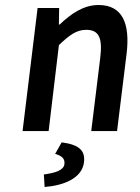

<svg xmlns="http://www.w3.org/2000/svg" viewBox="-20 -523 560 766"><path d="M70 0H174L215 -343C257 -383 285 -404 324 -404C373 -404 390 -374 380 -293L344 0H447L485 -308C500 -432 467 -503 373 -503C313 -503 263 -468 218 -425H215L216 -491H130ZM226 45 200 91C225 98 240 109 237 132C234 156 201 167 155 173L158 223C235 217 307 188 315 125C321 78 296 54 226 45Z"/></svg>

Font: Falling Sky
Style: CondObl
Weight: 400
Designer: Paul D. Hunt
Foundry: Adobe Systems Incorporated
Version: Version 1.02